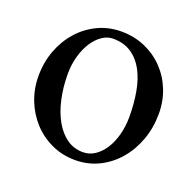

<svg xmlns="http://www.w3.org/2000/svg" viewBox="-95 -584 712 696"><g transform="rotate(20 261.5 -236.0)"><path d="M277.8 -25.4Q303.2 -25.4 324.2 -39.6Q345.2 -53.7 360.6 -77.9Q376 -102.1 384.5 -134.3Q393.1 -166.5 393.1 -203.1Q393.1 -254.4 385 -299.3Q377 -344.2 358.9 -377.7Q340.8 -411.1 311.8 -430.4Q282.7 -449.7 241.2 -449.7Q219.2 -449.7 199 -435.8Q178.7 -421.9 163.3 -397.9Q147.9 -374 138.9 -342Q129.9 -310.1 129.9 -273.9Q129.9 -222.7 139.9 -177.5Q149.9 -132.3 168.9 -98.4Q188 -64.5 215.3 -44.9Q242.7 -25.4 277.8 -25.4ZM261.2 11.2Q211.9 11.2 170.2 -8.1Q128.4 -27.3 97.9 -60.3Q67.4 -93.3 50 -137.2Q32.7 -181.2 32.7 -230.5Q32.7 -283.2 50 -329.3Q67.4 -375.5 97.9 -409.9Q128.4 -444.3 170.2 -464.4Q211.9 -484.4 261.2 -484.4Q310.5 -484.4 352.5 -466.1Q394.5 -447.8 425 -416Q455.6 -384.3 472.7 -341.6Q489.7 -298.8 489.7 -250.5Q489.7 -196.8 472.7 -149.4Q455.6 -102.1 425 -66.2Q394.5 -30.3 352.5 -9.5Q310.5 11.2 261.2 11.2Z"/></g></svg>

Font: Khmer Busra Bunong
Style: Regular
Weight: 400
Designer: D. Kanjahn
Version: Version 7.100; 2014